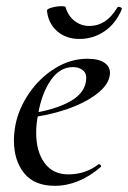

<svg xmlns="http://www.w3.org/2000/svg" viewBox="-20 -589 414 621"><path d="M25 -135Q25 -157 30 -185Q40 -237 73.5 -286.5Q107 -336 157 -367.5Q207 -399 263 -399Q301 -399 320 -384.5Q339 -370 335 -345Q330 -313 291.5 -284Q253 -255 194 -235Q135 -215 70 -208L72 -221Q158 -233 208.5 -262Q259 -291 259 -338Q259 -354 246.5 -363Q234 -372 216 -372Q173 -372 143.5 -328.5Q114 -285 103 -218Q97 -188 97 -160Q97 -99 124 -62Q151 -25 201 -25Q257 -25 299 -58H300Q303 -58 305.5 -55Q308 -52 306 -49Q235 12 157 12Q91 12 58 -29Q25 -70 25 -135ZM132 -554Q131 -560 147.5 -564.5Q164 -569 180 -569Q191 -569 192 -566Q200 -538 221 -521.5Q242 -505 269 -505Q324 -505 359 -564Q361 -567 364 -567Q368 -567 371.5 -564.5Q375 -562 374 -559Q354 -512 317.5 -487.5Q281 -463 237 -463Q193 -463 164.5 -488.5Q136 -514 132 -554Z"/></svg>

Font: Cormorant Infant Medium
Style: Italic
Weight: 500
Italic angle: -10°
Designer: Christian Thalmann (Catharsis Fonts)
Foundry: Catharsis Fonts
Version: Version 4.000